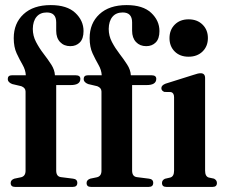

<svg xmlns="http://www.w3.org/2000/svg" viewBox="-20 -735 884 755"><path d="M201 -64.5Q201 -41 219.5 -38.5L267 -32.5Q284 -30.5 284 -16Q284 0 266.5 0H39Q22 0 22 -15.5Q22 -27.5 36.5 -32.5L63 -38Q80.5 -42.5 80.5 -63.5V-375Q80.5 -389.5 64 -396L28 -404.5Q10.5 -411.5 10.5 -424Q10.5 -439 27 -439H81.5Q80.5 -460 68.8 -480.2Q57 -500.5 45.5 -525.2Q34 -550 34 -585Q34 -643.5 72.5 -679.2Q111 -715 179.5 -715Q243.5 -715 276 -684.5Q308.5 -654 308.5 -613Q308.5 -583 294 -568.2Q279.5 -553.5 256.5 -553.5Q231.5 -553.5 216.2 -569.8Q201 -586 201 -614V-647Q201 -686 164 -686Q138 -686 123.8 -669Q109.5 -652 109 -621.5Q109 -594 121.8 -569.8Q134.5 -545.5 151.5 -523.5Q168.5 -501.5 181.8 -480.8Q195 -460 196 -439H277.5Q296 -439 296 -425Q296 -400.5 258 -400.5H201ZM499.5 -64.5Q499.5 -41 518 -38.5L565.5 -32.5Q582.5 -30.5 582.5 -16Q582.5 0 565 0H337.5Q320.5 0 320.5 -15.5Q320.5 -27.5 335 -32.5L361.5 -38Q379 -42.5 379 -63.5V-375Q379 -389.5 362.5 -396L326.5 -404.5Q309 -411.5 309 -424Q309 -439 325.5 -439H380Q379 -460 367.2 -480.2Q355.5 -500.5 344 -525.2Q332.5 -550 332.5 -585Q332.5 -643.5 371 -679.2Q409.5 -715 478 -715Q542 -715 574.5 -684.5Q607 -654 607 -613Q607 -583 592.5 -568.2Q578 -553.5 555 -553.5Q530 -553.5 514.8 -569.8Q499.5 -586 499.5 -614V-647Q499.5 -686 462.5 -686Q436.5 -686 422.2 -669Q408 -652 407.5 -621.5Q407.5 -594 420.2 -569.8Q433 -545.5 450 -523.5Q467 -501.5 480.2 -480.8Q493.5 -460 494.5 -439H576Q594.5 -439 594.5 -425Q594.5 -400.5 556.5 -400.5H499.5ZM721.5 -512Q687.5 -512 667 -532.5Q646.5 -553 646.5 -585Q646.5 -617.5 667.2 -638.2Q688 -659 721.5 -659Q755.5 -659 776.5 -638.2Q797.5 -617.5 797.5 -585.5Q797.5 -553 776.5 -532.5Q755.5 -512 721.5 -512ZM786.5 -428V-64Q786.5 -41.5 800.5 -37L821.5 -32.5Q833 -26.5 833 -15.5Q833 0 816 0H634Q617 0 617 -15.5Q617 -26.5 628.5 -32L650 -37Q664.5 -41.5 664.5 -64V-353Q664.5 -369.5 652.5 -373L626.5 -373.5Q614.5 -378 614.5 -388.5Q614.5 -399.5 631 -406L739 -440Q751 -444 757.2 -445.5Q763.5 -447 769 -447Q786.5 -447 786.5 -428Z"/></svg>

Font: Fraunces 144pt Soft SemiBold
Style: Regular
Weight: 600
Version: Version 1.000;[b76b70a41]